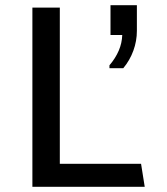

<svg xmlns="http://www.w3.org/2000/svg" viewBox="-20 -715 640 735"><path d="M104 0V-686H209V-88H520L534 0ZM399 -454V-465Q422 -492 434.5 -521Q447 -550 448 -581H403V-695H504V-597Q504 -558 490.5 -521Q477 -484 452 -454Z"/></svg>

Font: Chivo Mono
Style: Regular
Weight: 400
Monospace: yes
Designer: Hector Gatti
Foundry: Omnibus-Type
Version: Version 1.008; ttfautohint (v1.8.4.7-5d5b)